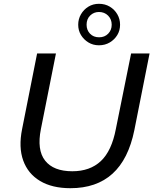

<svg xmlns="http://www.w3.org/2000/svg" viewBox="-20 -981 808 1009"><path d="M350 8Q254 8 190.5 -30Q127 -68 102 -137.5Q77 -207 96 -302L175 -700H274L195 -303Q173 -193 217 -137Q261 -81 360 -81Q453 -81 510 -134.5Q567 -188 589 -304L669 -700H766L686 -297Q655 -144 571 -68Q487 8 350 8ZM500 -743Q469 -743 444.5 -758Q420 -773 405.5 -797Q391 -821 391 -851Q391 -881 405.5 -906Q420 -931 444.5 -946Q469 -961 500 -961Q532 -961 557 -946Q582 -931 596.5 -906Q611 -881 611 -851Q611 -821 596.5 -797Q582 -773 557 -758Q532 -743 500 -743ZM501 -785Q530 -785 548.5 -804Q567 -823 567 -851Q567 -880 548 -899Q529 -918 500 -918Q473 -918 454 -899.5Q435 -881 435 -851Q435 -823 453 -804Q471 -785 501 -785Z"/></svg>

Font: Montserrat Thin Medium
Style: Italic
Weight: 500
Italic angle: -11.3°
Version: Version 9.000